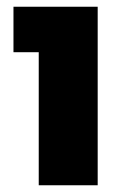

<svg xmlns="http://www.w3.org/2000/svg" viewBox="-20 -550 360 570"><path d="M270 -530V0H95V-395H20V-530Z"/></svg>

Font: Russo One
Style: Regular
Weight: 400
Designer: Jovanny lemonad
Foundry: Jovanny Lemonad
Version: Version 1.001